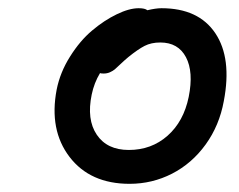

<svg xmlns="http://www.w3.org/2000/svg" viewBox="-20 -725 579 465"><path d="M293.9 -279.8Q198.2 -279.8 148.4 -345Q98.6 -410.2 117.2 -507.8Q125.5 -549.8 149.7 -588.1Q173.8 -626.5 203.1 -651.1Q232.4 -675.8 262.7 -690.4Q293 -705.1 315.9 -705.1Q331.1 -705.1 336.9 -700.2Q357.4 -705.1 371.1 -705.1Q460.9 -705.1 501.5 -644.5Q542 -584 522 -480Q511.2 -420.9 478 -375Q444.8 -329.1 396.7 -304.4Q348.6 -279.8 293.9 -279.8ZM202.1 -496.1Q189.5 -435.5 214.4 -398.7Q239.3 -361.8 292 -361.8Q346.7 -361.8 385.7 -396.2Q424.8 -430.7 437 -490.2Q449.2 -550.8 430.4 -586.4Q411.6 -622.1 368.2 -622.1Q346.2 -622.1 330.1 -613.8Q314 -605.5 291 -586.9Q282.7 -580.1 272.7 -570.6Q262.7 -561 258.1 -557.1Q253.4 -553.2 246.3 -550Q239.3 -546.9 231 -546.9Q225.1 -546.9 222.2 -547.9Q208 -524.4 202.1 -496.1Z"/></svg>

Font: Shantell Sans Normal
Style: Italic
Weight: 400
Italic angle: -11.31°
Designer: Stephen Nixon, Anya Danilova, Shantell Martin
Foundry: Arrow Type
Version: Version 1.006;[559af2be0]